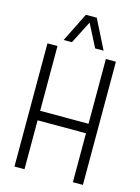

<svg xmlns="http://www.w3.org/2000/svg" viewBox="-133 -980 769 1054"><g transform="rotate(15 251.5 -453.0)"><path d="M57 0V-700H114V-332H389V-700H446V0H389V-278H114V0ZM138 -741 220 -906H282L365 -741H317L251 -870L185 -741Z"/></g></svg>

Font: Georama SemiCondensed Light
Style: Regular
Weight: 300
Width: 4
Designer: Jean-Baptiste Levee
Foundry: Production Type
Version: Version 1.000